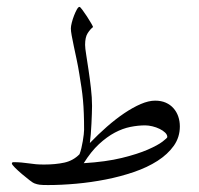

<svg xmlns="http://www.w3.org/2000/svg" viewBox="-20 -534 573 553"><path d="M498 -169.9Q498 -138.7 480.5 -114Q462.9 -89.4 433.6 -70.6Q404.3 -51.8 365.7 -38.6Q327.1 -25.4 284.9 -17.1Q242.7 -8.8 199.7 -4.9Q156.7 -1 118.2 -1Q101.1 -1 94 -2Q86.9 -2.9 79.1 -5.9Q75.7 -6.8 65.2 -14.9Q54.7 -22.9 43.2 -32.7Q31.7 -42.5 22.9 -51.3Q14.2 -60.1 14.2 -63Q14.2 -66.9 19 -66.9Q31.7 -66.9 42.2 -65.9Q52.7 -64.9 62.7 -63.5Q72.8 -62 83.3 -61Q93.8 -60.1 106.9 -60.1Q140.1 -60.1 165.5 -65.7Q190.9 -71.3 209 -89.8Q211.9 -97.2 214.4 -107.4Q216.8 -117.7 218.5 -127.7Q220.2 -137.7 221.2 -146.5Q222.2 -155.3 222.2 -160.2Q222.2 -186 221.4 -206.5Q220.7 -227.1 219 -245.6Q217.3 -264.2 214.6 -282.2Q211.9 -300.3 208.5 -320.8Q205.1 -342.3 200.7 -362.8Q196.3 -383.3 192.6 -400.9Q189 -418.5 186.5 -431.6Q184.1 -444.8 184.1 -452.1Q184.1 -458.5 186.8 -469Q189.5 -479.5 193.4 -489.5Q197.3 -499.5 201.4 -506.8Q205.6 -514.2 209 -514.2Q210.9 -514.2 217.3 -505.6Q223.6 -497.1 230.5 -486.6Q237.3 -476.1 242.7 -466.8Q248 -457.5 248 -456.1Q240.2 -450.2 232.7 -438.7Q225.1 -427.2 225.1 -404.8Q225.1 -396 228.3 -376.2Q231.4 -356.4 235.1 -331.8Q238.8 -307.1 241.9 -280Q245.1 -252.9 245.1 -229Q245.1 -220.2 244.6 -206.5Q244.1 -192.9 243.4 -177.7Q242.7 -162.6 241.5 -147.7Q240.2 -132.8 238.8 -122.1Q262.7 -147 288.1 -169.2Q313.5 -191.4 338.1 -208Q362.8 -224.6 385.5 -234.4Q408.2 -244.1 426.8 -244.1Q444.3 -244.1 457.5 -238.3Q470.7 -232.4 479.7 -222.2Q488.8 -211.9 493.4 -198.5Q498 -185.1 498 -169.9ZM461.9 -139.2Q461.9 -146 455.6 -152.1Q449.2 -158.2 439.7 -162.8Q430.2 -167.5 418.9 -170.2Q407.7 -172.9 397.9 -172.9Q377.9 -172.9 355.7 -168.5Q333.5 -164.1 310.8 -152.1Q288.1 -140.1 265.1 -118.9Q242.2 -97.7 221.2 -64Q285.2 -67.9 330.8 -79.1Q376.5 -90.3 405.5 -103Q434.6 -115.7 448.2 -126.2Q461.9 -136.7 461.9 -139.2Z"/></svg>

Font: Scheherazade
Style: Regular
Weight: 400
Designer: SIL International
Foundry: SIL International
Version: Version 2.100 (build 932/914)